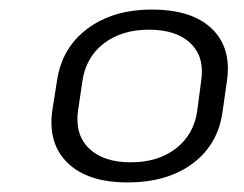

<svg xmlns="http://www.w3.org/2000/svg" viewBox="-20 -736 510 401"><path d="M246 -355Q164 -355 122 -395Q80 -435 89 -504L99 -567Q109 -636 162.5 -676Q216 -716 297 -716Q381 -716 422.5 -676Q464 -636 454 -567L445 -504Q436 -435 383 -395Q330 -355 246 -355ZM253 -397Q310 -397 347.5 -426Q385 -455 392 -505L400 -566Q408 -616 378.5 -645Q349 -674 291 -674Q234 -674 196.5 -645Q159 -616 152 -566L143 -505Q136 -455 166 -426Q196 -397 253 -397Z"/></svg>

Font: Pathway Extreme 28pt Light
Style: Italic
Weight: 300
Italic angle: -8°
Designer: Eduardo Rodriguez Tunni
Foundry: Eduardo Rodriguez Tunni
Version: Version 1.001;gftools[0.9.26]